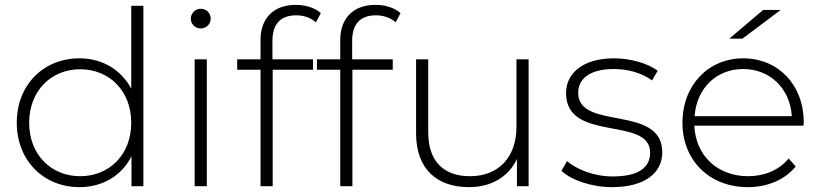

<svg xmlns="http://www.w3.org/2000/svg" viewBox="-20 -766 3376 790"><path d="M520 -401C520 -401 520 -742 520 -742C520 -742 570 -742 570 -742C570 -742 570 0 570 0C570 0 521 0 521 0C521 0 521 -123 521 -123C480 -42 401 4 307 4C160 4 49 -105 49 -261C49 -418 160 -526 307 -526C400 -526 478 -480 520 -401ZM310 -41C430 -41 520 -130 520 -261C520 -392 430 -481 310 -481C190 -481 100 -392 100 -261C100 -130 190 -41 310 -41Z M806 -649C783 -649 765 -667 765 -689C765 -711 783 -730 806 -730C829 -730 847 -712 847 -690C847 -667 829 -649 806 -649ZM831 0C831 0 781 0 781 0C781 0 781 -522 781 -522C781 -522 831 -522 831 -522C831 -522 831 0 831 0Z M1199 -703C1134 -703 1101 -667 1101 -598C1101 -598 1101 -522 1101 -522C1101 -522 1268 -522 1268 -522C1268 -522 1268 -479 1268 -479C1268 -479 1102 -479 1102 -479C1102 -479 1102 0 1102 0C1102 0 1052 0 1052 0C1052 0 1052 -479 1052 -479C1052 -479 956 -479 956 -479C956 -479 956 -522 956 -522C956 -522 1052 -522 1052 -522C1052 -522 1052 -602 1052 -602C1052 -689 1104 -746 1197 -746C1235 -746 1275 -735 1300 -712C1300 -712 1280 -674 1280 -674C1259 -693 1230 -703 1199 -703Z M1527 -703C1462 -703 1429 -667 1429 -598C1429 -598 1429 -522 1429 -522C1429 -522 1596 -522 1596 -522C1596 -522 1596 -479 1596 -479C1596 -479 1430 -479 1430 -479C1430 -479 1430 0 1430 0C1430 0 1380 0 1380 0C1380 0 1380 -479 1380 -479C1380 -479 1284 -479 1284 -479C1284 -479 1284 -522 1284 -522C1284 -522 1380 -522 1380 -522C1380 -522 1380 -602 1380 -602C1380 -689 1432 -746 1525 -746C1563 -746 1603 -735 1628 -712C1628 -712 1608 -674 1608 -674C1587 -693 1558 -703 1527 -703Z M2105 -244C2105 -244 2105 -522 2105 -522C2105 -522 2155 -522 2155 -522C2155 -522 2155 0 2155 0C2155 0 2107 0 2107 0C2107 0 2107 -112 2107 -112C2073 -39 2002 4 1910 4C1777 4 1692 -71 1692 -217C1692 -217 1692 -522 1692 -522C1692 -522 1742 -522 1742 -522C1742 -522 1742 -221 1742 -221C1742 -103 1805 -41 1914 -41C2032 -41 2105 -120 2105 -244Z M2499 4C2413 4 2331 -25 2290 -63C2290 -63 2313 -103 2313 -103C2353 -69 2424 -40 2501 -40C2611 -40 2655 -79 2655 -138C2655 -290 2309 -178 2309 -383C2309 -462 2375 -526 2507 -526C2573 -526 2645 -506 2686 -475C2686 -475 2663 -435 2663 -435C2619 -467 2562 -482 2506 -482C2404 -482 2359 -440 2359 -384C2359 -227 2705 -338 2705 -139C2705 -54 2632 4 2499 4Z M3120 -725C3120 -725 3192 -725 3192 -725C3192 -725 3035 -607 3035 -607C3035 -607 2981 -607 2981 -607C2981 -607 3120 -725 3120 -725ZM3287 -263C3287 -259 3286 -254 3286 -249C3286 -249 2837 -249 2837 -249C2842 -125 2933 -41 3058 -41C3124 -41 3185 -65 3225 -114C3225 -114 3254 -81 3254 -81C3208 -25 3136 4 3057 4C2899 4 2788 -106 2788 -261C2788 -416 2895 -526 3038 -526C3181 -526 3287 -418 3287 -263ZM3038 -482C2927 -482 2846 -402 2838 -288C2838 -288 3238 -288 3238 -288C3231 -401 3149 -482 3038 -482Z"/></svg>

Font: TamingNoise
Style: Regular
Weight: 500
Designer: Julieta Ulanovsky
Foundry: Julieta Ulanovsky
Version: ""